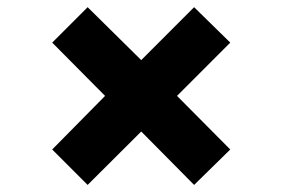

<svg xmlns="http://www.w3.org/2000/svg" viewBox="-20 -629 788 537"><path d="M225.1 -111.8 126 -210.9 273.9 -360.8 126 -509.8 225.1 -608.9 375 -460.9 522.9 -608.9 624 -509.8 475.1 -360.8 624 -210.9 522.9 -111.8 375 -261.2Z"/></svg>

Font: Hubot Sans Expanded
Style: Bold
Weight: 700
Width: 7
Designer: Deni Anggara
Foundry: GitHub
Version: Version 1.001;gftools[0.9.31]